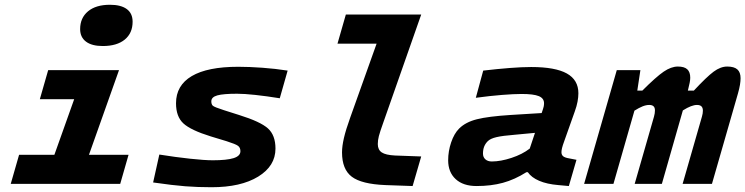

<svg xmlns="http://www.w3.org/2000/svg" viewBox="-20 -771 3125 805"><path d="M536 -680Q536 -632 503 -605Q470 -578 411 -578Q365 -578 340.5 -596.5Q316 -615 316 -649Q316 -696 349 -723.5Q382 -751 441 -751Q487 -751 511.5 -733Q536 -715 536 -680ZM25 0 60 -122H208L291 -355H147L182 -477H479L353 -122H519L484 0Z M1135 -148Q1135 -75 1062.5 -30.5Q990 14 867 14Q809 14 757 10Q705 6 622 -6L648 -123Q717 -112 777.5 -105.5Q838 -99 872 -99Q931 -99 959.5 -108Q988 -117 988 -137Q988 -152 978 -159.5Q968 -167 930 -179L864 -199Q780 -225 749 -253.5Q718 -282 718 -338Q718 -413 784 -452Q850 -491 979 -491Q1025 -491 1080 -487Q1135 -483 1186 -475L1153 -359Q1097 -368 1050.5 -373Q1004 -378 974 -378Q916 -378 891 -371Q866 -364 866 -346Q866 -334 872 -328Q878 -322 919 -309L982 -289Q1072 -261 1103.5 -232.5Q1135 -204 1135 -148Z M1414 -132Q1414 -158 1422 -192.5Q1430 -227 1448 -277L1559 -588H1395L1430 -710H1746L1587 -257Q1573 -218 1568.5 -200.5Q1564 -183 1564 -167Q1564 -143 1580.5 -132Q1597 -121 1636 -119L1746 -115L1710 9L1596 5Q1496 1 1455 -30Q1414 -61 1414 -132Z M2390 -304 2346 -180Q2339 -161 2336.5 -150.5Q2334 -140 2334 -133Q2334 -122 2341 -116Q2348 -110 2366 -107L2397 -101L2365 9L2321 5Q2273 1 2240.5 -13Q2208 -27 2193 -49H2187Q2138 -18 2088.5 -4.5Q2039 9 1978 9Q1922 9 1890.5 -20Q1859 -49 1859 -99Q1859 -137 1871.5 -174Q1884 -211 1905 -232Q1932 -259 1979.5 -271Q2027 -283 2121 -289L2251 -297Q2258 -317 2259.5 -324Q2261 -331 2261 -338Q2261 -359 2239 -368Q2217 -377 2167 -377Q2135 -377 2084.5 -373Q2034 -369 1975 -361L2006 -475Q2066 -482 2117.5 -486Q2169 -490 2207 -490Q2308 -490 2356.5 -463Q2405 -436 2405 -380Q2405 -364 2401.5 -345Q2398 -326 2390 -304ZM2005 -127Q2005 -112 2015 -103Q2025 -94 2042 -94Q2079 -94 2124.5 -109Q2170 -124 2201 -148L2223 -214L2138 -206Q2087 -202 2061.5 -196Q2036 -190 2025 -179Q2015 -169 2010 -156.5Q2005 -144 2005 -127Z M2566 -477H2665L2652 -391H2673Q2731 -449 2762.5 -470.5Q2794 -492 2822 -492Q2849 -492 2861.5 -480.5Q2874 -469 2874 -445Q2874 -436 2871.5 -423.5Q2869 -411 2864 -391H2889Q2943 -449 2972 -470.5Q3001 -492 3029 -492Q3058 -492 3071.5 -480Q3085 -468 3085 -443Q3085 -431 3082.5 -415.5Q3080 -400 3074 -379L2965 0H2842L2923 -282Q2925 -289 2926 -295Q2927 -301 2927 -307Q2927 -319 2921 -325Q2915 -331 2902 -331Q2891 -331 2876.5 -325.5Q2862 -320 2843 -308L2755 0H2641L2722 -282Q2724 -289 2725 -295.5Q2726 -302 2726 -308Q2726 -320 2720 -325.5Q2714 -331 2702 -331Q2689 -331 2674 -325Q2659 -319 2640 -307L2552 0H2429Z"/></svg>

Font: Intel One Mono
Style: Bold Italic
Weight: 700
Italic angle: -16°
Monospace: yes
Designer: Fred Shallcrass
Foundry: Frere-Jones Type LLC
Version: Version 1.400;hotconv 1.1.0;makeotfexe 2.6.0;FJTRelease1.4